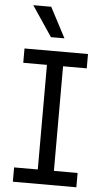

<svg xmlns="http://www.w3.org/2000/svg" viewBox="-63 -1005 569 1044"><g transform="rotate(5 221.5 -483.0)"><path d="M394.9 0H48.3V-78.1H177.6V-649.1H48.3V-727.3H394.9V-649.1H265.6V-78.1H394.9ZM259.9 -801.1H186.1L75.3 -965.9H173.3Z"/></g></svg>

Font: Linik Sans
Style: Regular
Weight: 400
Designer: Rasmus Andersson (font), Marc Monis (original base), Kil Hyung-jin (Pretendard portions), Cristiano Sobral (main changes
Foundry: rsms
Version: Version 3.018;May 31, 2022;FontCreator 14.0.0.2814 64-bit; t